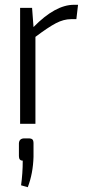

<svg xmlns="http://www.w3.org/2000/svg" viewBox="-20 -517 361 802"><path d="M306 -497 299 -437H277Q246 -437 213.5 -420Q181 -403 128 -363V0H64V-484H114L120 -404Q211 -497 289 -497ZM82 61H99Q111 61 115.5 65.5Q120 70 120 82V138Q118 208 96 265L68 257Q75 207 75 154Q59 154 59 135V82Q60 61 82 61Z"/></svg>

Font: exo2condensed_l
Style: Regular
Weight: 300
Width: 3
Designer: Natanael Gama
Version: Version 1.001;PS 001.001;hotconv 1.0.70;makeotf.lib2.5.58329